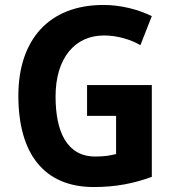

<svg xmlns="http://www.w3.org/2000/svg" viewBox="-20 -744 705 774"><path d="M331 -401V-277H448V-123C423 -117 402 -113 364 -113C249 -113 204 -214 204 -355C204 -510 282 -601 399 -601C453 -601 506 -585 546 -562L592 -679C537 -706 467 -724 397 -724C176 -724 54 -582 54 -358C54 -124 158 10 358 10C449 10 520 -5 592 -31V-401Z"/></svg>

Font: Noto Sans Telugu SemiCondensed
Style: Bold
Weight: 700
Width: 4
Designer: Jelle Bosma - Monotype Design Team
Foundry: Monotype Imaging Inc.
Version: Version 2.005